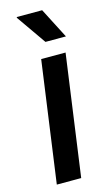

<svg xmlns="http://www.w3.org/2000/svg" viewBox="-114 -765 456 806"><g transform="rotate(-15 114.0 -361.5)"><path d="M28 0 101 -526H207L134 0ZM137 -591 47 -720 48 -723H158L226 -591Z"/></g></svg>

Font: Archivo Narrow SemiBold
Style: Italic
Weight: 600
Italic angle: -8°
Designer: Hector Gatti
Foundry: Omnibus-Type
Version: Version 3.002